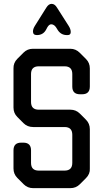

<svg xmlns="http://www.w3.org/2000/svg" viewBox="-20 -967 536 996"><path d="M70 -44 103 -11Q123 9 152 9H345Q374 9 394 -11L426 -43Q448 -65 446 -93V-297Q446 -326 426 -346L394 -378Q374 -398 345 -398H181Q141 -398 141 -438V-583Q141 -623 181 -623H315Q355 -623 355 -583V-518Q355 -478 395 -478H406Q446 -478 446 -518V-612Q446 -641 426 -661L394 -693Q373 -714 345 -714H151Q122 -714 102 -694L70 -662Q49 -641 50 -612V-409Q50 -380 70 -360L102 -328Q122 -308 152 -308H315Q355 -308 355 -268V-122Q355 -82 315 -82H181Q141 -82 141 -122V-187Q141 -227 101 -227H90Q50 -227 50 -187V-93Q50 -64 70 -44ZM151 -804Q151 -785 171 -785Q204 -785 219 -813L226 -826Q235 -841 246 -841Q263 -841 276 -817L279 -812Q296 -785 327 -785H331Q347 -785 347 -801Q347 -816 336 -833L276 -927Q264 -947 248 -947Q232 -947 220 -927L161 -833Q151 -817 151 -804Z"/></svg>

Font: WDXL Lubrifont SC
Style: Regular
Weight: 400
Designer: [WDXL Lubrifont] Copyright 2020-2022 (c) NightFurySL2001, Skr-ZERO; [ZCOOL QingKe HuangYou] Copyright 2018-2022 (c) The 
Version: Version 2.001;hotconv 1.1.1;makeotfexe 2.6.0